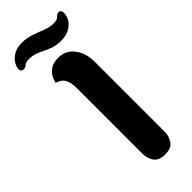

<svg xmlns="http://www.w3.org/2000/svg" viewBox="-270 -774 798 798"><g transform="rotate(-45 129.5 -375.0)"><path d="M161 0Q124 0 110 -21.5Q96 -43 96 -68V-452Q96 -488 87 -504Q78 -520 67 -525Q56 -530 50 -533Q50 -541 57.5 -557Q65 -573 82.5 -586Q100 -599 130 -599Q174 -599 200 -565Q226 -531 226 -479V-66Q226 -43 212 -21.5Q198 0 161 0ZM188 -640Q157 -640 133 -650.5Q109 -661 87.5 -671Q66 -681 42 -681Q21 -681 13.5 -673.5Q6 -666 -5 -666Q-18 -666 -19.5 -678.5Q-21 -691 -12 -708Q-3 -725 17.5 -737.5Q38 -750 68 -750Q95 -750 121.5 -741Q148 -732 172 -722.5Q196 -713 217 -713Q240 -713 248 -722.5Q256 -732 266 -732Q277 -732 279 -718Q281 -704 273 -686Q265 -668 244 -654Q223 -640 188 -640Z"/></g></svg>

Font: El Messiri
Style: Bold
Weight: 700
Designer: Mohamed Gaber
Foundry: Kief Type Foundry
Version: Version 2.020; ttfautohint (v1.8.3)